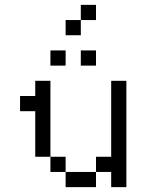

<svg xmlns="http://www.w3.org/2000/svg" viewBox="-20 -770 602 790"><path d="M62.5 -312.5H125V-125H187.5V-437.5H125V-375H62.5ZM187.5 -62.5H250V-125H187.5ZM187.5 -500H250V-562.5H187.5ZM250 0H375V-62.5H250ZM250 -625H312.5V-687.5H250ZM312.5 -500H375V-562.5H312.5ZM312.5 -687.5H375V-750H312.5ZM375 -62.5H437.5V0H500V-437.5H437.5V-125H375Z"/></svg>

Font: ChillMoonMono
Style: Regular
Weight: 400
Designer: Warren2060
Foundry: ChillType
Version: Version 1.000;Glyphs 3.1.1 (3135)